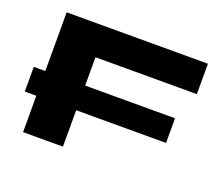

<svg xmlns="http://www.w3.org/2000/svg" viewBox="-93 -651 896 783"><g transform="rotate(20 355.0 -260.0)"><path d="M73 0V-158H23V-265H73V-520H686V-388H246V-265H636V-158H246V0Z"/></g></svg>

Font: Non Bureau Extended
Style: Bold
Weight: 700
Width: 7
Designer: Jona Saucedo
Foundry: Non Foundry
Version: Version 1.000; ttfautohint (v1.8.4)